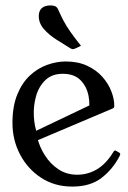

<svg xmlns="http://www.w3.org/2000/svg" viewBox="-20 -678 471 709"><path d="M422 -102.5Q397 -53.5 355.2 -21.2Q313.5 11 247 11Q181.5 11 131.9 -21.5Q82.2 -54 54.1 -107.5Q26 -161 26 -224Q26 -285 43.6 -328.5Q61.2 -372 90.2 -399Q119.2 -426 154.1 -438.5Q189 -451 222.8 -451Q268 -451 302 -435.1Q336 -419.2 358.1 -394.2Q380.2 -369.2 391.1 -340.9Q402 -312.5 402 -287.5Q402 -285.5 401.5 -283.1Q401 -280.8 399 -279.1Q397 -277.5 394 -276.5L75.8 -141.8L65.2 -172L341 -303.5L305 -253.5Q313.8 -288.2 307.1 -323.2Q300.5 -358.2 277.4 -381.9Q254.2 -405.5 211.8 -405.5Q171.8 -405.5 147.4 -382Q123 -358.5 113 -322.5Q103 -286.5 105 -248.8Q107 -211 118 -182.8L117 -171.5Q125.8 -135.5 146.1 -103.8Q166.5 -72 196.5 -52.4Q226.5 -32.8 265 -32.8Q304.5 -32.8 338.6 -53.2Q372.8 -73.8 399.2 -117.8Q403.2 -124.2 408.5 -121.2L420.8 -114Q426.5 -110.5 422 -102.5ZM279 -509 263.2 -501.2Q254.5 -496.8 250.5 -496.8Q248 -496 245.2 -497.2Q242.5 -498.5 240 -499.5Q215.2 -514.5 188.1 -531.9Q161 -549.2 142.1 -570.6Q123.2 -592 123.2 -619Q123.2 -637.5 134.1 -647.8Q145 -658 167 -658Q175.2 -658 182.2 -655.6Q189.2 -653.2 193.2 -646Q204.5 -621 214.2 -602.2Q224 -583.5 238.6 -562.4Q253.2 -541.2 279 -509Z"/></svg>

Font: Young Serif Light
Style: Regular
Weight: 300
Designer: Bastien Sozeau
Foundry: NBR — Bastien Sozeau
Version: Version 5.001